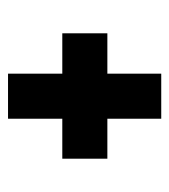

<svg xmlns="http://www.w3.org/2000/svg" viewBox="9 -548 431 490"><g transform="rotate(90 225.0 -303.5)"><path d="M168.5 -108V-246.5H65.5V-361.5H168.5V-499H283.5V-361.5H385.5V-246.5H283.5V-108Z"/></g></svg>

Font: Trispace Condensed SemiBold
Style: Regular
Weight: 600
Width: 3
Designer: Tyler Finck
Foundry: Etcetera Type Company
Version: Version 1.210; ttfautohint (v1.8.3)